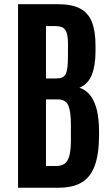

<svg xmlns="http://www.w3.org/2000/svg" viewBox="-20 -879 520 899"><path d="M64.5 0V-859.4H250.5Q315.4 -859.4 354 -839.6Q392.6 -819.8 409.9 -777.1Q427.2 -734.4 427.2 -665V-638.7Q427.2 -571.8 409.9 -528.6Q392.6 -485.4 352.1 -468.3Q385.7 -457 406 -428Q426.3 -398.9 435.1 -357.2Q443.8 -315.4 443.8 -265.6V-243.7Q443.4 -157.7 423.8 -103.8Q404.3 -49.8 362.8 -24.9Q321.3 0 254.4 0ZM195.3 -101.6H241.7Q267.6 -101.6 283 -113Q298.3 -124.5 305.2 -151.4Q312 -178.2 312 -224.6V-293.9Q312 -356.4 300 -385Q288.1 -413.6 250.5 -413.6H195.3ZM195.3 -511.7H243.7Q260.7 -511.7 271.5 -516.6Q282.2 -521.5 288.1 -533.4Q293.9 -545.4 296.1 -566.9Q298.3 -588.4 298.3 -621.6V-673.3Q298.3 -708 292 -726.1Q285.6 -744.1 272.7 -750.5Q259.8 -756.8 239.3 -756.8H195.3Z"/></svg>

Font: Antonio
Style: Bold
Weight: 700
Designer: Vernon Adams
Foundry: Vernon Adams
Version: Version 1.002